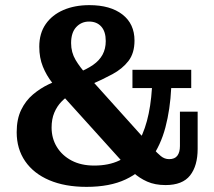

<svg xmlns="http://www.w3.org/2000/svg" viewBox="-20 -715 835 748"><path d="M681 -280H750V-135Q750 -69 720.5 -31.5Q691 6 625 6Q584 6 553.5 -7.5Q523 -21 499 -43Q475 -65 453 -89L229 -337Q206 -364 183.5 -392.5Q161 -421 147 -455.5Q133 -490 133 -533Q133 -585 158 -621Q183 -657 227 -676Q271 -695 328 -695Q410 -695 457 -658.5Q504 -622 504 -557Q504 -508 480.5 -477.5Q457 -447 418 -426Q379 -405 333 -385L302 -372Q280 -363 258.5 -350Q237 -337 219.5 -319Q202 -301 191.5 -276Q181 -251 181 -218Q181 -176 201.5 -142.5Q222 -109 259 -89.5Q296 -70 347 -70Q460 -70 511.5 -148.5Q563 -227 572 -372H496V-443H725V-372H647Q643 -289 624.5 -219Q606 -149 568.5 -97Q531 -45 469.5 -16Q408 13 317 13Q233 13 172 -13Q111 -39 78 -87Q45 -135 45 -200Q45 -251 62.5 -287Q80 -323 108.5 -347Q137 -371 169.5 -386.5Q202 -402 231 -412L280 -430Q318 -445 342.5 -462Q367 -479 379.5 -502Q392 -525 392 -555Q392 -592 374.5 -611.5Q357 -631 327 -631Q297 -631 277 -609.5Q257 -588 257 -547Q257 -511 274.5 -481.5Q292 -452 318 -424L578 -135Q592 -119 606.5 -107Q621 -95 639 -95Q661 -95 671 -108.5Q681 -122 681 -146Z"/></svg>

Font: Montagu Slab 144pt SemiBold
Style: Regular
Weight: 600
Version: Version 1.000